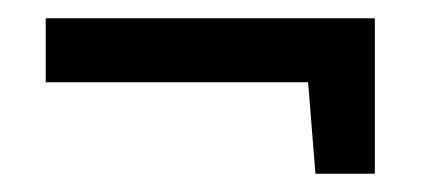

<svg xmlns="http://www.w3.org/2000/svg" viewBox="-20 -430 460 210"><path d="M325 -240 317 -340H30V-410H390V-240Z"/></svg>

Font: Cuprum
Style: Regular
Weight: 400
Designer: Jovanny Lemonad
Foundry: Jovanny Lemonad
Version: Version 3.000